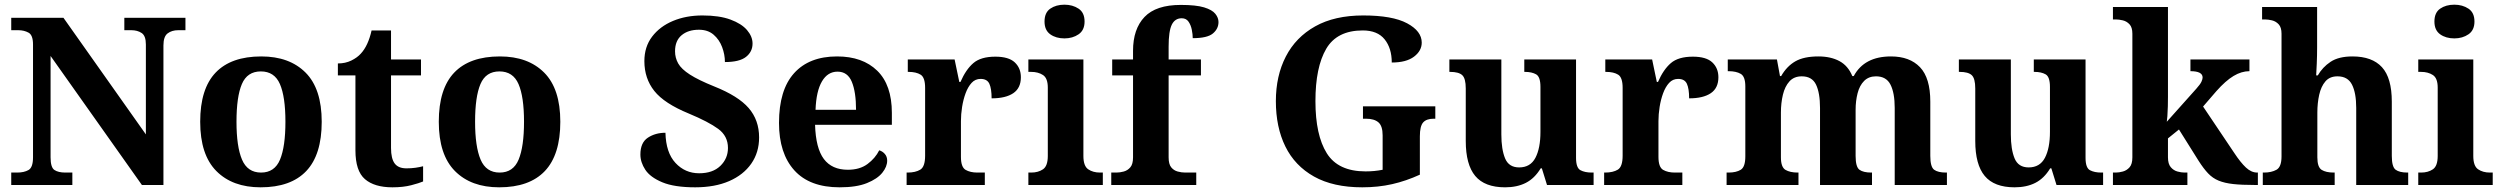

<svg xmlns="http://www.w3.org/2000/svg" viewBox="-20 -790 10683 820"><path d="M28 0V-53H53Q83 -53 102 -64Q121 -75 121 -118V-600Q121 -640 102 -650.5Q83 -661 58 -661H28V-714H251L603 -216V-600Q603 -637 585 -649Q567 -661 541 -661H511V-714H772V-661H741Q714 -661 696 -647.5Q678 -634 678 -596V0H586L196 -551V-118Q196 -75 212.5 -64Q229 -53 259 -53H289V0Z M1093 10Q973 10 904 -59.5Q835 -129 835 -270Q835 -411 901 -480Q967 -549 1096 -549Q1216 -549 1285 -480Q1354 -411 1354 -270Q1354 -129 1288 -59.5Q1222 10 1093 10ZM1095 -53Q1153 -53 1176 -108.5Q1199 -164 1199 -270Q1199 -377 1175.5 -431Q1152 -485 1094 -485Q1036 -485 1013 -431Q990 -377 990 -270Q990 -164 1013.5 -108.5Q1037 -53 1095 -53Z M1656 10Q1579 10 1538.5 -25Q1498 -60 1498 -148V-468H1423V-519Q1455 -519 1480.5 -531.5Q1506 -544 1521 -561Q1552 -594 1567 -660H1650V-536H1778V-468H1650V-158Q1650 -113 1665.5 -92Q1681 -71 1716 -71Q1736 -71 1754 -73.5Q1772 -76 1787 -80V-15Q1771 -8 1736.5 1Q1702 10 1656 10Z M2112 10Q1992 10 1923 -59.5Q1854 -129 1854 -270Q1854 -411 1920 -480Q1986 -549 2115 -549Q2235 -549 2304 -480Q2373 -411 2373 -270Q2373 -129 2307 -59.5Q2241 10 2112 10ZM2114 -53Q2172 -53 2195 -108.5Q2218 -164 2218 -270Q2218 -377 2194.5 -431Q2171 -485 2113 -485Q2055 -485 2032 -431Q2009 -377 2009 -270Q2009 -164 2032.5 -108.5Q2056 -53 2114 -53Z M2949 10Q2860 10 2808.5 -11.5Q2757 -33 2736 -65Q2715 -97 2715 -130Q2715 -181 2747 -202Q2779 -223 2822 -223Q2824 -138 2865 -94Q2906 -50 2966 -50Q3024 -50 3056.5 -81.5Q3089 -113 3089 -158Q3089 -209 3047.5 -239.5Q3006 -270 2922 -305Q2817 -348 2774.5 -401.5Q2732 -455 2732 -529Q2732 -590 2765 -633.5Q2798 -677 2854 -700.5Q2910 -724 2980 -724Q3052 -724 3099.5 -706.5Q3147 -689 3170.5 -661.5Q3194 -634 3194 -604Q3194 -569 3166 -547Q3138 -525 3076 -525Q3076 -557 3064 -589Q3052 -621 3027.5 -642Q3003 -663 2965 -663Q2919 -663 2891 -639.5Q2863 -616 2863 -571Q2863 -543 2876.5 -519Q2890 -495 2926.5 -471.5Q2963 -448 3030 -421Q3133 -380 3177.5 -328.5Q3222 -277 3222 -203Q3222 -139 3188.5 -91Q3155 -43 3094 -16.5Q3033 10 2949 10Z M3566 10Q3438 10 3372.5 -62.5Q3307 -135 3307 -265Q3307 -406 3371.5 -477.5Q3436 -549 3555 -549Q3664 -549 3726.5 -488Q3789 -427 3789 -308V-257H3461Q3464 -157 3498.5 -111Q3533 -65 3601 -65Q3652 -65 3685 -89.5Q3718 -114 3735 -148Q3749 -144 3759 -132.5Q3769 -121 3769 -104Q3769 -78 3748 -52Q3727 -26 3682.5 -8Q3638 10 3566 10ZM3636 -321Q3636 -397 3618 -440.5Q3600 -484 3557 -484Q3515 -484 3490.5 -442.5Q3466 -401 3463 -321Z M3852 0V-53H3856Q3890 -53 3910.5 -65.5Q3931 -78 3931 -125V-415Q3931 -459 3912 -471Q3893 -483 3860 -483H3857V-536H4057L4077 -440H4082Q4105 -493 4137 -520.5Q4169 -548 4231 -548Q4288 -548 4314 -523.5Q4340 -499 4340 -460Q4340 -414 4307.5 -392Q4275 -370 4215 -370Q4215 -411 4205.5 -432Q4196 -453 4168 -453Q4145 -453 4129.5 -436Q4114 -419 4104 -392Q4094 -365 4089 -333.5Q4084 -302 4084 -273V-120Q4084 -76 4104 -64.5Q4124 -53 4154 -53H4186V0Z M4526 -626Q4490 -626 4465.5 -643.5Q4441 -661 4441 -698Q4441 -736 4465.5 -753Q4490 -770 4526 -770Q4561 -770 4586.5 -753Q4612 -736 4612 -698Q4612 -661 4586.5 -643.5Q4561 -626 4526 -626ZM4372 0V-53H4384Q4414 -53 4434.5 -67Q4455 -81 4455 -124V-416Q4455 -456 4434.5 -469.5Q4414 -483 4384 -483H4372V-536H4607V-124Q4607 -81 4627.5 -67Q4648 -53 4678 -53H4690V0Z M4726 0V-53H4748Q4763 -53 4779.5 -57.5Q4796 -62 4807.5 -75.5Q4819 -89 4819 -118V-468H4730V-536H4819V-573Q4819 -666 4868 -717.5Q4917 -769 5023 -769Q5088 -769 5122.5 -758.5Q5157 -748 5170.5 -731Q5184 -714 5184 -696Q5184 -667 5160 -647Q5136 -627 5074 -627Q5074 -643 5070 -663Q5066 -683 5056 -697.5Q5046 -712 5027 -712Q4998 -712 4984.5 -684.5Q4971 -657 4971 -591V-536H5109V-468H4971V-118Q4971 -89 4982 -75.5Q4993 -62 5009.5 -57.5Q5026 -53 5042 -53H5089V0Z M5798 10Q5674 10 5592 -36Q5510 -82 5469.5 -164.5Q5429 -247 5429 -358Q5429 -466 5471.5 -548.5Q5514 -631 5597 -677.5Q5680 -724 5802 -724Q5927 -724 5989.5 -690.5Q6052 -657 6052 -608Q6052 -573 6019 -548Q5986 -523 5924 -523Q5924 -584 5893.5 -622Q5863 -660 5800 -660Q5690 -660 5644 -581.5Q5598 -503 5598 -358Q5598 -213 5646.5 -135.5Q5695 -58 5812 -58Q5851 -58 5885 -65V-212Q5885 -252 5867 -267.5Q5849 -283 5814 -283H5801V-336H6110V-283H6103Q6072 -283 6058 -267Q6044 -251 6044 -208V-44Q5985 -17 5925.5 -3.5Q5866 10 5798 10Z M6408 10Q6321 10 6280.5 -38.5Q6240 -87 6240 -188V-412Q6240 -455 6225 -469Q6210 -483 6173 -483H6170V-536H6392V-216Q6392 -152 6408 -113.5Q6424 -75 6468 -75Q6516 -75 6537.5 -116Q6559 -157 6559 -227V-419Q6559 -462 6540.5 -472.5Q6522 -483 6493 -483H6490V-536H6711V-116Q6711 -73 6730 -63Q6749 -53 6778 -53H6786V0H6587L6565 -71H6560Q6534 -28 6496.5 -9Q6459 10 6408 10Z M6831 0V-53H6835Q6869 -53 6889.5 -65.5Q6910 -78 6910 -125V-415Q6910 -459 6891 -471Q6872 -483 6839 -483H6836V-536H7036L7056 -440H7061Q7084 -493 7116 -520.5Q7148 -548 7210 -548Q7267 -548 7293 -523.5Q7319 -499 7319 -460Q7319 -414 7286.5 -392Q7254 -370 7194 -370Q7194 -411 7184.5 -432Q7175 -453 7147 -453Q7124 -453 7108.5 -436Q7093 -419 7083 -392Q7073 -365 7068 -333.5Q7063 -302 7063 -273V-120Q7063 -76 7083 -64.5Q7103 -53 7133 -53H7165V0Z M7354 0V-53H7362Q7395 -53 7414.5 -65Q7434 -77 7434 -122V-421Q7434 -463 7414.5 -474.5Q7395 -486 7362 -486H7359V-536H7569L7582 -465H7587Q7611 -507 7647.5 -528Q7684 -549 7746 -549Q7799 -549 7836 -529Q7873 -509 7891 -465H7897Q7942 -549 8056 -549Q8136 -549 8180 -503Q8224 -457 8224 -356V-124Q8224 -77 8240.5 -65Q8257 -53 8291 -53H8295V0H8072V-329Q8072 -393 8054 -428.5Q8036 -464 7992 -464Q7961 -464 7941.5 -444.5Q7922 -425 7913.5 -392Q7905 -359 7905 -321V-124Q7905 -77 7921.5 -65Q7938 -53 7972 -53H7975V0H7753V-329Q7753 -393 7736 -428.5Q7719 -464 7675 -464Q7642 -464 7622.5 -442.5Q7603 -421 7594.5 -385.5Q7586 -350 7586 -309V-118Q7586 -76 7605.5 -64.5Q7625 -53 7658 -53H7661V0Z M8584 10Q8497 10 8456.5 -38.5Q8416 -87 8416 -188V-412Q8416 -455 8401 -469Q8386 -483 8349 -483H8346V-536H8568V-216Q8568 -152 8584 -113.5Q8600 -75 8644 -75Q8692 -75 8713.5 -116Q8735 -157 8735 -227V-419Q8735 -462 8716.5 -472.5Q8698 -483 8669 -483H8666V-536H8887V-116Q8887 -73 8906 -63Q8925 -53 8954 -53H8962V0H8763L8741 -71H8736Q8710 -28 8672.5 -9Q8635 10 8584 10Z M9004 0V-53H9016Q9030 -53 9046.5 -57.5Q9063 -62 9075 -75.5Q9087 -89 9087 -118V-646Q9087 -673 9075 -686Q9063 -699 9046.5 -703Q9030 -707 9016 -707H9004V-760H9239V-377Q9239 -359 9238.5 -336Q9238 -313 9236.5 -294Q9235 -275 9234 -270L9360 -411Q9377 -430 9382 -441Q9387 -452 9387 -459Q9387 -486 9335 -486V-536H9587V-486Q9553 -486 9519 -465.5Q9485 -445 9446 -401L9389 -335L9522 -137Q9549 -96 9572 -74.5Q9595 -53 9620 -53H9623V0H9609Q9554 0 9517.5 -4Q9481 -8 9455.5 -18.5Q9430 -29 9410.5 -49.5Q9391 -70 9370 -103L9286 -237L9239 -199V-118Q9239 -90 9251 -76Q9263 -62 9279.5 -57.5Q9296 -53 9310 -53H9322V0Z M9644 0V-53H9649Q9681 -53 9702.5 -65Q9724 -77 9724 -122V-646Q9724 -673 9712 -686Q9700 -699 9683.5 -703Q9667 -707 9653 -707H9641V-760H9876V-588Q9876 -552 9874.5 -518Q9873 -484 9872 -468H9879Q9899 -503 9933.5 -526Q9968 -549 10027 -549Q10111 -549 10153 -503Q10195 -457 10195 -356V-124Q10195 -77 10211.5 -65Q10228 -53 10262 -53H10265V0H10043V-329Q10043 -393 10025 -428.5Q10007 -464 9963 -464Q9930 -464 9911.5 -442.5Q9893 -421 9885 -385.5Q9877 -350 9877 -309V-118Q9877 -76 9895.5 -64.5Q9914 -53 9947 -53H9951V0Z M10462 -626Q10426 -626 10401.5 -643.5Q10377 -661 10377 -698Q10377 -736 10401.5 -753Q10426 -770 10462 -770Q10497 -770 10522.5 -753Q10548 -736 10548 -698Q10548 -661 10522.5 -643.5Q10497 -626 10462 -626ZM10308 0V-53H10320Q10350 -53 10370.5 -67Q10391 -81 10391 -124V-416Q10391 -456 10370.5 -469.5Q10350 -483 10320 -483H10308V-536H10543V-124Q10543 -81 10563.5 -67Q10584 -53 10614 -53H10626V0Z"/></svg>

Font: Noto Serif Gurmukhi
Style: Bold
Weight: 700
Designer: Vaibhav Singh and the Monotype Design Team
Foundry: Monotype Imaging Inc.
Version: Version 2.004; ttfautohint (v1.8.4.7-5d5b)